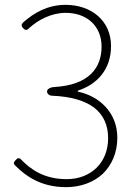

<svg xmlns="http://www.w3.org/2000/svg" viewBox="-20 -759 561 792"><path d="M404 -42C441 -78 464 -129 464 -191C464 -295 389 -363 301 -381V-385C378 -410 438 -470 438 -569C438 -675 355 -739 251 -739C176 -739 120 -706 75 -666C67 -658 68 -651 75 -643C83 -634 91 -633 99 -642C138 -678 193 -706 251 -706C341 -706 399 -649 399 -567C399 -480 348 -408 203 -400C192 -400 174 -393 174 -382C174 -371 185 -364 196 -364C274 -361 330 -343 367 -316C408 -285 426 -241 426 -189C426 -87 354 -20 255 -20C163 -20 108 -59 67 -101C58 -110 52 -107 44 -98C37 -90 34 -85 42 -77C86 -33 148 13 253 13C313 13 366 -7 404 -42Z"/></svg>

Font: GenSenRounded2 TW EL
Style: Regular
Weight: 250
Version: Version 2.100;PS 2.1;hotconv 16.6.51;makeotf.lib2.5.65220 DE